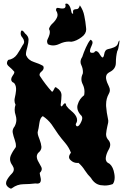

<svg xmlns="http://www.w3.org/2000/svg" viewBox="-20 -1038 714 1093"><path d="M26.4 27.3Q15.6 17.6 14.6 8.3Q14.6 6.3 14.6 4.4Q14.6 -2.4 17.6 -9.3Q27.3 -29.8 47.9 -50.3Q58.6 -61.5 58.6 -73.7Q58.6 -84.5 50.8 -96.2Q37.1 -114.7 37.1 -132.3Q37.1 -142.1 41 -151.9Q52.7 -178.2 70.3 -201.2Q71.3 -211.9 69.3 -222.7Q66.4 -232.9 63.5 -243.2Q56.6 -262.2 52.7 -281.2Q51.8 -285.2 51.8 -289.6Q51.8 -304.2 63.5 -318.8Q73.2 -337.4 73.2 -356Q73.2 -368.2 69.3 -380.9Q63.5 -397.5 63.5 -413.1Q63.5 -427.7 68.4 -441.9Q62.5 -453.6 62.5 -466.3Q62.5 -474.1 64.5 -481.9Q69.3 -502.4 71.3 -522.5Q72.3 -533.7 70.3 -544.4Q68.4 -555.2 60.5 -565.4Q49.8 -569.8 46.9 -575.7Q43 -581.1 43.9 -586.9Q44.9 -598.1 53.7 -609.9Q62.5 -621.1 61.5 -629.4Q49.8 -644 30.3 -660.2Q19.5 -669.4 19.5 -679.2Q19.5 -687.5 26.4 -696.8Q58.6 -701.7 77.1 -728Q94.7 -754.4 109.4 -781.2Q118.2 -791.5 117.2 -802.2Q116.2 -812.5 108.4 -823.2Q97.7 -834.5 97.7 -847.7Q97.7 -852.1 98.6 -856.4Q100.6 -864.3 104.5 -864.3Q111.3 -864.3 122.1 -848.1Q142.6 -831.5 142.6 -812.5Q142.6 -796.9 135.7 -770Q132.8 -758.8 129.9 -747.6Q127 -735.8 127.9 -724.6Q140.6 -695.3 172.9 -685.1Q204.1 -675.3 225.6 -662.6Q228.5 -657.2 228.5 -652.3Q228.5 -640.6 215.8 -630.4Q205.1 -621.6 205.1 -612.3Q205.1 -606.4 210 -601.1Q224.6 -578.6 241.2 -557.1Q257.8 -535.2 276.4 -515.1Q283.2 -519 289.1 -533.2Q294.9 -547.4 302.7 -538.1Q330.1 -521.5 330.1 -495.6Q330.1 -476.6 325.2 -439.5Q329.1 -426.3 335.9 -437Q342.8 -447.8 349.6 -450.2Q351.6 -450.7 353.5 -448.2Q355.5 -445.3 357.4 -436Q368.2 -420.4 386.7 -405.8Q405.3 -391.1 414.1 -374Q418.9 -364.3 418.9 -354Q418.9 -343.3 411.1 -331.1Q412.1 -324.7 414.1 -321.8Q416 -319.3 418.9 -318.8Q418.9 -318.8 419.9 -318.8Q430.7 -318.8 442.4 -344.7Q448.2 -356.4 448.2 -365.2Q448.2 -377 438.5 -384.3Q419.9 -405.8 419.9 -428.2Q419.9 -436 422.9 -444.3Q431.6 -475.1 459 -496.1Q460.9 -506.3 460.9 -516.6Q460.9 -537.6 451.2 -557.6Q443.4 -572.3 443.4 -587.4Q443.4 -603 451.2 -618.7Q452.1 -623 452.1 -627.9Q452.1 -647.9 443.4 -666.5Q438.5 -675.8 438.5 -685.5Q438.5 -699.7 448.2 -713.9Q456.1 -738.8 468.8 -767.1Q481.4 -795.9 495.1 -812Q506.8 -806.6 506.8 -795.9Q506.8 -789.6 502.9 -781.2Q492.2 -759.8 492.2 -747.1Q492.2 -740.7 497.1 -738.3Q502 -735.8 515.6 -738.8Q519.5 -745.1 523.4 -746.6Q527.3 -748 531.2 -746.1Q541 -742.2 548.8 -727.1Q557.6 -712.4 563.5 -710.9Q566.4 -710 568.4 -714.4Q571.3 -718.3 573.2 -729.5Q577.1 -754.9 594.7 -758.3Q612.3 -761.7 628.9 -768.6Q637.7 -772 644.5 -778.8Q651.4 -786.1 654.3 -800.3Q660.2 -812.5 660.2 -803.7Q660.2 -798.8 658.2 -787.1Q653.3 -754.9 647.5 -747.1Q639.6 -716.8 639.6 -681.2Q639.6 -645.5 605.5 -628.4Q589.8 -620.1 585.9 -609.9Q582 -600.1 584 -589.4Q587.9 -568.8 599.6 -546.9Q605.5 -535.6 605.5 -524.4Q605.5 -514.2 599.6 -504.4Q584 -476.6 584 -444.3Q584 -439.5 584 -434.1Q586.9 -396 594.7 -361.3Q597.7 -351.1 595.7 -339.8Q593.8 -329.1 590.8 -317.9Q585.9 -296.9 584 -275.9Q584 -273.9 584 -272Q584 -253.9 599.6 -237.8Q607.4 -226.6 607.4 -214.4Q607.4 -201.7 599.6 -188Q584 -161.1 582 -138.2Q581.1 -127.9 585.9 -119.6Q590.8 -111.3 604.5 -105Q625 -86.9 630.9 -48.3Q632.8 -37.6 632.8 -28.3Q632.8 -4.4 622.1 9.8Q599.6 18.1 576.2 18.1Q568.4 17.6 552.7 16.1Q518.6 10.3 498 -24.9Q478.5 -44.4 462.9 -68.4Q448.2 -92.3 426.8 -110.8Q423.8 -110.4 419.9 -110.4Q398.4 -110.4 382.8 -125.5Q373 -133.8 373 -144Q373 -154.8 383.8 -168.5Q373 -198.2 351.6 -223.6Q330.1 -248.5 311.5 -273.9Q293 -302.2 273.4 -330.1Q252.9 -357.9 223.6 -377Q208 -367.7 204.1 -336.9Q200.2 -306.2 194.3 -285.2Q194.3 -273.9 198.2 -263.2Q202.1 -252.4 206.1 -241.7Q213.9 -221.7 215.8 -202.6Q215.8 -201.2 215.8 -199.7Q215.8 -182.1 196.3 -166.5Q188.5 -154.8 189.5 -144Q190.4 -133.3 195.3 -123.5Q205.1 -105 214.8 -87.9Q217.8 -82 217.8 -76.2Q217.8 -64.9 206.1 -53.7Q207 -43 210.9 -27.3Q214.8 -11.7 210 -2Q208 3.4 201.2 5.9Q194.3 8.3 181.6 6.3Q148.4 10.3 113.3 10.7Q78.1 11.2 49.8 32.2Q43.9 37.6 37.1 34.2Q31.2 30.8 26.4 27.3ZM252.9 -786.1Q244.1 -801.3 251 -814.5Q257.8 -827.6 261.7 -841.3Q263.7 -848.6 263.7 -856.4Q263.7 -864.3 258.8 -873Q263.7 -891.1 280.3 -905.8Q295.9 -920.4 303.7 -937Q308.6 -946.3 307.6 -956.5Q306.6 -966.8 298.8 -979.5Q297.9 -997.1 316.4 -992.2Q335 -987.3 345.7 -991.2Q350.6 -993.2 352.5 -998.5Q354.5 -1003.9 351.6 -1015.6Q357.4 -1018.6 362.3 -1017.1Q366.2 -1016.1 370.1 -1011.7Q380.9 -1000.5 384.8 -977.5Q388.7 -954.6 396.5 -961.4Q394.5 -972.7 396.5 -977.1Q397.5 -981.9 401.4 -983.4Q408.2 -985.8 418 -986.3Q428.7 -986.8 434.6 -1007.8Q454.1 -980 460 -947.3Q466.8 -915 469.7 -882.3Q470.7 -876.5 470.7 -871.1Q470.7 -845.7 445.3 -827.1Q415 -804.2 386.7 -800.3Q379.9 -801.3 372.1 -801.3Q345.7 -801.3 318.4 -788.1Q299.8 -779.3 282.2 -779.3Q273.4 -779.3 264.6 -781.7Q258.8 -783.7 252.9 -786.1Z"/></svg>

Font: Brazier Flame
Style: Regular
Weight: 400
Designer: Walter E Stewart
Version: 0.1